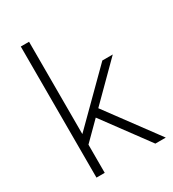

<svg xmlns="http://www.w3.org/2000/svg" viewBox="-178 -828 834 926"><g transform="rotate(-30 239.0 -365.0)"><path d="M107 -134 104 -190 391 -475H449ZM84 0V-730H130V0ZM412 0 212 -271 246 -303 470 0Z"/></g></svg>

Font: SUSE Thin ExtraLight
Style: Regular
Weight: 250
Version: Version 1.000